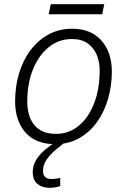

<svg xmlns="http://www.w3.org/2000/svg" viewBox="-20 -678 604 915"><path d="M243 9Q150 9 101 -47Q52 -103 52 -195Q52 -265 70.5 -327.5Q89 -390 125 -438Q161 -486 211 -513.5Q261 -541 324 -541Q414 -541 463.5 -484.5Q513 -428 513 -337Q513 -271 495.5 -209Q478 -147 443.5 -98Q409 -49 358.5 -20Q308 9 243 9ZM247 -40Q308 -40 355 -78.5Q402 -117 428.5 -185.5Q455 -254 455 -343Q455 -383 441 -416.5Q427 -450 398 -471Q369 -492 323 -492Q260 -492 212 -453Q164 -414 137 -347Q110 -280 110 -194Q110 -122 144.5 -81Q179 -40 247 -40ZM212 -610 222 -658H477L467 -610ZM215 217Q181 217 158.5 198.5Q136 180 136 143Q136 110 152.5 83.5Q169 57 195.5 35Q222 13 252 -6L290 0Q269 16 244.5 36.5Q220 57 202.5 82Q185 107 185 136Q185 175 225 175Q237 175 247.5 173.5Q258 172 267 170V209Q243 217 215 217Z"/></svg>

Font: Noto Sans Light
Style: Italic
Weight: 300
Italic angle: -12°
Designer: Monotype Design Team
Foundry: Monotype Imaging Inc.
Version: Version 2.013; ttfautohint (v1.8.4.7-5d5b)